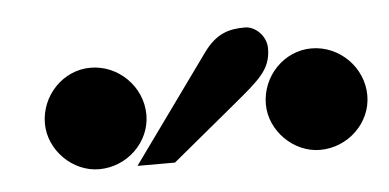

<svg xmlns="http://www.w3.org/2000/svg" viewBox="-28 -721 496 245"><g transform="rotate(-5 220.0 -598.0)"><path d="M440 -580C440 -616 410 -646 374 -646C339 -646 310 -616 310 -580C310 -546 340 -516 374 -516C410 -516 440 -545 440 -580ZM140 -516H188L269 -583C304 -612 319 -624 319 -651C319 -667 305 -680 292 -680C272 -680 255 -676 238 -652ZM157 -580C157 -616 127 -646 91 -646C56 -646 27 -616 27 -580C27 -546 57 -516 91 -516C127 -516 157 -545 157 -580Z"/></g></svg>

Font: XITS
Style: Bold Italic
Weight: 700
Italic angle: -16.33°
Designer: MicroPress Inc., with final additions and corrections provided by Coen Hoffman, Elsevier (retired)
Version: Version 1.105